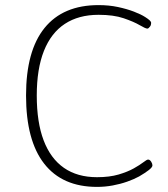

<svg xmlns="http://www.w3.org/2000/svg" viewBox="-20 -726 659 752"><path d="M360 6Q224 6 153 -85Q82 -176 82 -352Q82 -527 154.5 -616.5Q227 -706 366 -706Q407 -706 442 -698.5Q477 -691 504.5 -680.5Q532 -670 549 -659Q560 -652 566 -646.5Q572 -641 572 -636Q572 -633 571 -629Q570 -625 567.5 -622Q565 -619 562.5 -616.5Q560 -614 557 -614Q550 -614 527 -627.5Q504 -641 464.5 -654.5Q425 -668 366 -668Q288 -668 234 -632.5Q180 -597 152 -526.5Q124 -456 124 -352Q124 -247 151 -176Q178 -105 230.5 -68.5Q283 -32 360 -32Q409 -32 444.5 -42.5Q480 -53 504 -66.5Q528 -80 541.5 -90.5Q555 -101 560 -101Q564 -101 567 -98.5Q570 -96 572.5 -92Q575 -88 576 -84.5Q577 -81 577 -78Q577 -71 563 -60Q549 -49 525 -35Q505 -24 478 -14.5Q451 -5 421 0.5Q391 6 360 6Z"/></svg>

Font: Asap Thin
Style: Regular
Weight: 250
Designer: Pablo Cosgaya
Foundry: Omnibus-Type
Version: Version 3.001